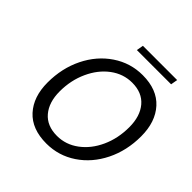

<svg xmlns="http://www.w3.org/2000/svg" viewBox="-219 -1013 1189 1189"><g transform="rotate(45 375.0 -418.5)"><path d="M104 -266Q104 -391 154.5 -493.5Q205 -596 293.5 -655.5Q382 -715 489 -715Q615 -715 682.5 -640.5Q750 -566 750 -440Q750 -315 699.5 -213Q649 -111 561 -52Q473 7 366 7Q239 7 171.5 -67Q104 -141 104 -266ZM658 -428Q658 -524 610.5 -580Q563 -636 476 -636Q399 -636 335 -588.5Q271 -541 233.5 -459Q196 -377 196 -280Q196 -185 243.5 -129Q291 -73 379 -73Q456 -73 520 -120.5Q584 -168 621 -249Q658 -330 658 -428ZM361 -844H661L653 -799H353Z"/></g></svg>

Font: Be Vietnam
Style: Italic
Weight: 400
Italic angle: -9.33299°
Designer: Gabriel Lam
Foundry: TypeRant
Version: Version 3.000